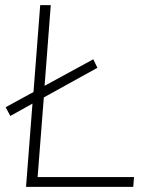

<svg xmlns="http://www.w3.org/2000/svg" viewBox="-20 -725 571 745"><path d="M150 -347 126 -38H500L497 0H81L106 -323L20 -275L2 -309L110 -368L136 -705H177L153 -392L342 -495L358 -462Z"/></svg>

Font: Iunito ExtraLight
Style: Italic
Weight: 200
Italic angle: -4.541°
Designer: Vernon Adams
Foundry: Vernon Adams
Version: Version 2.001;November 30, 2019;FontCreator 12.0.0.2547 64-b